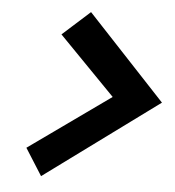

<svg xmlns="http://www.w3.org/2000/svg" viewBox="-47 -696 636 697"><g transform="rotate(5 271.0 -347.5)"><path d="M257 -652 542 -347 128 -43 66 -141 362 -352 157 -562Z"/></g></svg>

Font: Red Hat Text
Style: Bold Italic
Weight: 700
Italic angle: -12°
Designer: Pentagram / MCKL
Foundry: Pentagram / MCKL
Version: Version 1.003; Red Hat Text Bold Italic